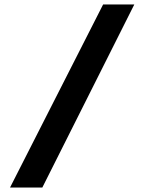

<svg xmlns="http://www.w3.org/2000/svg" viewBox="-20 -706 636 862"><path d="M443 -686 25 136H170L583 -686Z"/></svg>

Font: SpinnyJost
Style: Bold
Weight: 700
Version: Version 3.710